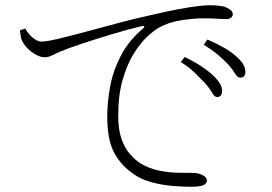

<svg xmlns="http://www.w3.org/2000/svg" viewBox="-20 -716 1040 734"><path d="M764 -398Q747 -416 725 -437.5Q703 -459 671 -479L686 -498Q722 -481 749 -463Q776 -445 793 -429Q812 -411 820.5 -397Q829 -383 829 -368Q829 -357 824 -351Q819 -345 810 -345Q800 -345 790.5 -362Q781 -379 764 -398ZM852 -470Q833 -490 812 -507.5Q791 -525 759 -545L773 -565Q809 -549 836.5 -533.5Q864 -518 880 -503Q900 -486 909 -471.5Q918 -457 918 -441Q918 -430 913 -424.5Q908 -419 899 -419Q888 -419 878.5 -435Q869 -451 852 -470ZM77 -607 56 -600Q58 -589 59 -579.5Q60 -570 64 -561Q69 -550 78 -539Q87 -528 99.5 -518.5Q112 -509 125.5 -503Q139 -497 151 -497Q165 -497 179.5 -504.5Q194 -512 208 -518Q239 -531 291.5 -548.5Q344 -566 405.5 -584.5Q467 -603 521 -616Q530 -618 531.5 -615Q533 -612 528 -608Q472 -561 442 -503Q412 -445 401 -385Q390 -325 390 -271Q390 -190 411.5 -142.5Q433 -95 478 -60Q513 -32 557 -20Q601 -8 642 -5Q683 -2 708 -2Q731 -2 744.5 -4.5Q758 -7 764.5 -12.5Q771 -18 771 -25Q771 -35 762.5 -41.5Q754 -48 742.5 -51.5Q731 -55 721 -55Q699 -55 663.5 -55.5Q628 -56 589.5 -63.5Q551 -71 516 -92Q495 -106 476 -128Q457 -150 444.5 -185Q432 -220 432 -273Q432 -353 449 -411.5Q466 -470 491 -510.5Q516 -551 542.5 -575.5Q569 -600 587 -610Q624 -631 672.5 -638.5Q721 -646 758 -646Q789 -646 810 -644.5Q831 -643 844 -643Q857 -643 863.5 -648.5Q870 -654 870 -661Q870 -668 865.5 -674Q861 -680 846 -687Q837 -692 818.5 -694Q800 -696 781 -696Q764 -696 735 -692.5Q706 -689 663 -681Q620 -673 560 -659Q500 -646 434 -628.5Q368 -611 307.5 -594.5Q247 -578 202 -567.5Q157 -557 139 -557Q123 -557 104.5 -572.5Q86 -588 77 -607Z"/></svg>

Font: Noto Serif SC
Style: Regular
Weight: 200
Designer: Ryoko NISHIZUKA 西塚涼子 (kana & ideographs); Frank Grießhammer (Latin, Greek & Cyrillic); Wenlong ZHANG 张文龙 (bopomofo); San
Foundry: Adobe
Version: Version 2.001;hotconv 1.1.0;makeotfexe 2.6.0